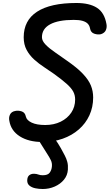

<svg xmlns="http://www.w3.org/2000/svg" viewBox="-20 -949 733 1284"><path d="M263.5 0.5Q172 0.5 112.8 -37Q53.5 -74.5 42.5 -140.5Q37.5 -163.5 47 -183Q56.5 -202.5 82 -207Q102 -211.5 124.8 -204.2Q147.5 -197 153 -169Q158.5 -144.5 192.2 -128.8Q226 -113 282.5 -113Q340.5 -113 385.8 -135.2Q431 -157.5 456.8 -196Q482.5 -234.5 482.5 -283.5Q482.5 -312.5 469.8 -336.5Q457 -360.5 426 -388.2Q395 -416 341 -455Q310 -477 274.8 -500Q239.5 -523 208.5 -551Q177.5 -579 158 -615.2Q138.5 -651.5 138.5 -699.5Q138.5 -812.5 228 -870.8Q317.5 -929 491 -929Q578 -929 628.2 -897Q678.5 -865 692 -788Q696 -766 687.8 -747.2Q679.5 -728.5 655.5 -720.5Q635 -715.5 610.8 -723.5Q586.5 -731.5 582 -759.5Q578.5 -778.5 566.5 -790.8Q554.5 -803 532 -809.5Q509.5 -816 473.5 -816Q369.5 -816 315 -786.2Q260.5 -756.5 260.5 -700Q260.5 -675.5 285.5 -650Q310.5 -624.5 348.8 -598.5Q387 -572.5 426.5 -544Q496 -496 534.2 -455.5Q572.5 -415 587.8 -377.2Q603 -339.5 603 -297.5Q603 -232.5 578 -178Q553 -123.5 507.2 -83.5Q461.5 -43.5 399.5 -21.5Q337.5 0.5 263.5 0.5ZM266 315Q240 315 216.2 310Q192.5 305 177.2 292.5Q162 280 162 258.5Q162.5 233 175.8 222.8Q189 212.5 208 213Q225 213.5 236.5 218.2Q248 223 266 223Q300 223 312.5 205.5Q325 188 327 165.5Q329.5 141.5 319.8 121.8Q310 102 298.5 84.5Q281.5 56.5 262.8 27.8Q244 -1 228.5 -27Q217.5 -45.5 231 -60.8Q244.5 -76 262.5 -76Q281.5 -76 293.2 -70.5Q305 -65 318 -52.5Q332 -38 344.8 -22Q357.5 -6 368 10.5Q378.5 27 387.5 43Q402 69.5 413.2 90.8Q424.5 112 430.2 134.2Q436 156.5 434 185.5Q431.5 224 407.5 253Q383.5 282 346 298.5Q308.5 315 266 315Z"/></svg>

Font: Edu AU VIC WA NT Pre SemiBold
Style: Regular
Weight: 600
Designer: Tina and Corey Anderson, Eben Sorkin, Mirko Velimirovic
Foundry: Google for Education
Version: Version 1.001